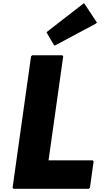

<svg xmlns="http://www.w3.org/2000/svg" viewBox="-20 -1179 643 1206"><path d="M377 -825 371 -832H183L175 -825L59 0L65 7H537L545 0L568 -165L562 -172H285ZM280 -983 272 -976 317 -899 323 -892 581 -1030 589 -1037 513 -1152 507 -1159Z"/></svg>

Font: Hussar Woodtype
Style: BlkObl
Weight: 900
Foundry: Cannot Into Space Fonts
Version: Version 1.07